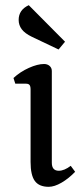

<svg xmlns="http://www.w3.org/2000/svg" viewBox="-20 -708 322 741"><path d="M103 -566Q76 -579 64 -595Q52 -611 52 -631Q52 -670 91 -688L231 -547L206 -517ZM98 -83V-363Q98 -375 94 -380Q90 -385 80 -385H39L32 -407Q58 -431 91.5 -446Q125 -461 150 -461Q163 -461 171.5 -453.5Q180 -446 180 -434V-80Q180 -49 207 -49Q228 -49 253 -68L270 -45Q245 -19 217.5 -3Q190 13 168 13Q131 13 114.5 -9.5Q98 -32 98 -83Z"/></svg>

Font: Kurale
Style: Regular
Weight: 400
Designer: Eduardo Rodriguez Tunni
Foundry: Eduardo Rodriguez Tunni
Version: Version 2.000